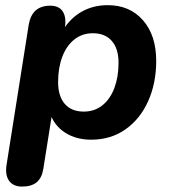

<svg xmlns="http://www.w3.org/2000/svg" viewBox="-20 -520 654 729"><path d="M4.8 106.4 89.1 -426.4Q101.4 -498.4 170.6 -498.4Q203.7 -498.4 218.1 -476.7Q232.5 -454.9 226.5 -415.4L218.7 -367.2L217.8 -403.3Q245.8 -450.3 289.8 -475.4Q333.7 -500.4 388.9 -500.4Q472.7 -500.4 522.9 -443.1Q573.1 -385.8 573.1 -288.4Q573.1 -204.4 542.7 -136.3Q512.3 -68.2 456.5 -28.9Q400.7 10.4 326.1 10.4Q269.5 10.4 227.8 -16Q186.1 -42.3 169.1 -91.9L178.3 -91.7L144.6 120.4Q139 155.5 119.3 172Q99.7 188.4 63.6 188.4Q30.5 188.4 14.7 166.7Q-1 145.1 4.8 106.4ZM430.1 -281.2Q430.1 -335.5 404.5 -364.6Q379 -393.8 332.5 -393.8Q292 -393.8 262 -369.9Q232.1 -346 216.3 -303.9Q200.6 -261.8 200.6 -208.8Q200.6 -154.6 226.1 -125.4Q251.7 -96.3 298.1 -96.3Q338.7 -96.3 368.6 -120Q398.5 -143.8 414.3 -186Q430.1 -228.3 430.1 -281.2Z"/></svg>

Font: SN Pro Thin
Style: Italic
Weight: 200
Italic angle: -9°
Designer: Tobias Whetton
Foundry: Supernotes
Version: Version 1.003;Glyphs 3.3 (3324)